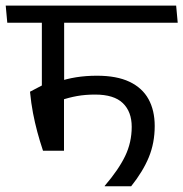

<svg xmlns="http://www.w3.org/2000/svg" viewBox="-40 -652 642 672"><path d="M582 -572.5 576.5 -632.5H-20L-14.5 -572.5ZM184.5 -595H106.5V-314H184.5ZM110.5 -124.5H184V-353H107L65 -331Q69 -290 75.5 -256.2Q82 -222.5 90.5 -190.8Q99 -159 110.5 -124.5ZM163 -365.5 174.5 -301.5Q200.5 -310.5 229.5 -315.8Q258.5 -321 293 -321Q359 -321 390 -291Q421 -261 421 -208Q421 -153.5 398 -105.8Q375 -58 326.5 -1.5V0H419Q460.5 -52 481 -102Q501.5 -152 501.5 -211Q501.5 -265.5 479.8 -305Q458 -344.5 413.2 -365.8Q368.5 -387 299.5 -387Q260.5 -387 226.2 -381.5Q192 -376 163 -365.5Z"/></svg>

Font: Anek Devanagari
Style: Regular
Weight: 400
Designer: Kailash Malviya (Devanagari) & Yesha Goshar (Latin)
Foundry: Ek Type
Version: Version 1.003